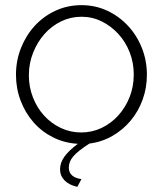

<svg xmlns="http://www.w3.org/2000/svg" viewBox="-20 -549 632 745"><path d="M280 176Q248 169 230.5 151Q213 133 213 108Q213 83 229.5 59.5Q246 36 282 9Q230 6 186 -16Q142 -38 110 -74.5Q78 -111 60 -158.5Q42 -206 42 -259Q42 -314 61.5 -363Q81 -412 115 -449Q149 -486 195.5 -507.5Q242 -529 296 -529Q350 -529 396 -507.5Q442 -486 476.5 -449Q511 -412 530.5 -363Q550 -314 550 -259Q550 -208 533.5 -162.5Q517 -117 487 -81Q457 -45 416 -21.5Q375 2 327 8Q282 37 264.5 57.5Q247 78 247 101Q247 139 296 146ZM92 -257Q92 -211 108 -170.5Q124 -130 151.5 -100Q179 -70 216 -52.5Q253 -35 295 -35Q337 -35 374 -52.5Q411 -70 439 -101Q467 -132 483 -172.5Q499 -213 499 -260Q499 -306 483 -346.5Q467 -387 439 -417.5Q411 -448 374.5 -466Q338 -484 296 -484Q254 -484 217 -466Q180 -448 152.5 -417Q125 -386 108.5 -344.5Q92 -303 92 -257Z"/></svg>

Font: Oxford Sans
Style: Regular
Weight: 300
Designer: Matt McInerney, Pablo Impallari, Rodrigo Fuenzalida
Foundry: Matt McInerney, Pablo Impallari, Rodrigo Fuenzalida
Version: Version 3.000g; ttfautohint (v1.5) -l 8 -r 28 -G 28 -x 14 -D